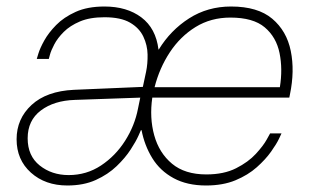

<svg xmlns="http://www.w3.org/2000/svg" viewBox="-20 -560 965 590"><path d="M187 10Q119 10 75 -29.5Q31 -69 31 -132Q31 -195 77 -237.5Q123 -280 207 -284L419 -293L429 -340Q434 -364 433.5 -392.5Q433 -421 420.5 -447.5Q408 -474 379.5 -490.5Q351 -507 301 -507Q256 -507 225.5 -494Q195 -481 176 -462Q157 -443 147 -424Q137 -405 133.5 -392Q130 -379 130 -379H93Q93 -379 98 -395.5Q103 -412 116 -435.5Q129 -459 152.5 -483Q176 -507 212.5 -523.5Q249 -540 301 -540Q370 -540 414.5 -506.5Q459 -473 467 -408H468Q504 -467 561 -503.5Q618 -540 690 -540Q772 -540 816.5 -502.5Q861 -465 873.5 -403.5Q886 -342 871 -270L869 -260H448Q439 -198 454 -144Q469 -90 508.5 -57Q548 -24 614 -24Q668 -24 705.5 -43Q743 -62 766 -87Q789 -112 799.5 -131Q810 -150 810 -150H845Q845 -150 837.5 -134Q830 -118 813 -94Q796 -70 769 -46Q742 -22 703.5 -6Q665 10 613 10Q555 10 513.5 -12.5Q472 -35 448 -74Q424 -113 415 -160H413Q413 -160 405.5 -143Q398 -126 381.5 -100.5Q365 -75 338.5 -49.5Q312 -24 274.5 -7Q237 10 187 10ZM455 -292H840Q849 -348 839 -397Q829 -446 793.5 -476Q758 -506 688 -506Q628 -506 581 -477Q534 -448 502 -399.5Q470 -351 455 -292ZM191 -22Q246 -22 290.5 -51.5Q335 -81 364.5 -127.5Q394 -174 404 -226L411 -260L210 -253Q146 -251 105.5 -220.5Q65 -190 65 -135Q65 -81 102 -51.5Q139 -22 191 -22Z"/></svg>

Font: Be Vietnam Pro Thin
Style: Italic
Weight: 100
Italic angle: -12°
Designer: Lam Bao, Tony Le, Vietanh Nguyen
Foundry: Yellow Type Foundry
Version: Version 1.002; ttfautohint (v1.8.3)